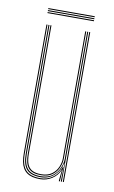

<svg xmlns="http://www.w3.org/2000/svg" viewBox="-79 -708 449 757"><g transform="rotate(10 145.5 -330.0)"><path d="M137 5Q119.8 5 106.4 1.8Q93 -1.5 83.5 -8.4Q74 -15.2 67.9 -25.9Q61.8 -36.5 58.9 -51.5Q56 -66.5 56 -86V-600H60V-86Q60 -62.8 64.4 -46.1Q68.8 -29.5 77.9 -19.1Q87 -8.8 101.8 -3.9Q116.5 1 137 1Q165 1 186.6 -14.6Q208.2 -30.2 217.2 -57.5H219.2L215.5 -6V0H211.2V-4.8L215.5 -44.5H214.5Q205.2 -22.5 183.9 -8.8Q162.5 5 137 5ZM227.2 0V-600H231.2V0ZM137 -11Q119.5 -11 107.1 -15.2Q94.8 -19.5 87 -28.5Q79.2 -37.5 75.6 -51.8Q72 -66 72 -86V-600H76V-86Q76 -60.5 82.2 -44.9Q88.5 -29.2 101.9 -22.1Q115.2 -15 137 -15Q163.8 -15 180.1 -27.1Q196.5 -39.2 203.9 -57Q211.2 -74.8 211.2 -91.2V-600H215.2V-91.2Q215.2 -74.5 207.6 -55.8Q200 -37 182.9 -24Q165.8 -11 137 -11ZM137 -3Q97.8 -3 80.9 -22.2Q64 -41.5 64 -86V-600H68V-86Q68 -43.8 84 -25.4Q100 -7 137 -7Q166.5 -7 184.5 -21Q202.5 -35 210.9 -54.8Q219.2 -74.5 219.2 -91.2V-600H223.2V0H219.2V-10L221.2 -72.2H219.2Q215 -46.2 193 -24.6Q171 -3 137 -3ZM238 -661H52V-665H238ZM238 -645H52V-649H238ZM238 -653H52V-657H238Z"/></g></svg>

Font: Big Shoulders Inline Display SC Thin
Style: Regular
Weight: 100
Designer: Patric King
Foundry: XO Type Co
Version: Version 2.002